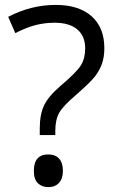

<svg xmlns="http://www.w3.org/2000/svg" viewBox="-20 -744 469 778"><path d="M141.1 -196.8V-223.1Q141.1 -280.3 158.7 -317.1Q176.3 -354 224.1 -395Q290.5 -451.2 307.9 -479.5Q325.2 -507.8 325.2 -547.9Q325.2 -597.7 293.2 -624.8Q261.2 -651.9 201.2 -651.9Q162.6 -651.9 126 -642.8Q89.4 -633.8 42 -609.9L13.2 -675.8Q105.5 -724.1 206.1 -724.1Q299.3 -724.1 351.1 -678.2Q402.8 -632.3 402.8 -548.8Q402.8 -513.2 393.3 -486.1Q383.8 -459 365.2 -434.8Q346.7 -410.6 285.2 -356.9Q235.8 -314.9 220 -287.1Q204.1 -259.3 204.1 -212.9V-196.8ZM117.2 -51.8Q117.2 -118.2 175.8 -118.2Q204.1 -118.2 219.5 -101.1Q234.9 -84 234.9 -51.8Q234.9 -20.5 219.2 -3.2Q203.6 14.2 175.8 14.2Q150.4 14.2 133.8 -1.2Q117.2 -16.6 117.2 -51.8Z"/></svg>

Font: f02698313
Style: Regular
Weight: 400
Foundry: Ascender Corporation
Version: Version 1.10